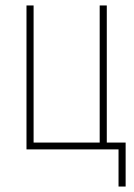

<svg xmlns="http://www.w3.org/2000/svg" viewBox="-20 -547 492 703"><path d="M414 136H440V-25H371V-527H345V-25H103V-527H77V0H414Z"/></svg>

Font: Noto Sans Condensed Thin
Style: Regular
Weight: 100
Width: 3
Designer: Monotype Design Team
Foundry: Monotype Imaging Inc.
Version: Version 2.013